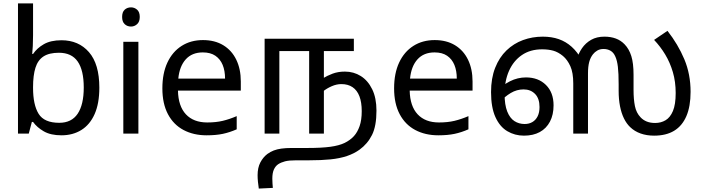

<svg xmlns="http://www.w3.org/2000/svg" viewBox="-20 -780 4115 1121"><path d="M173 -575Q173 -541 171.5 -511.5Q170 -482 168 -465H173Q196 -499 236 -522Q276 -545 339 -545Q439 -545 499.5 -475.5Q560 -406 560 -268Q560 -176 532.5 -114Q505 -52 455 -21Q405 10 339 10Q276 10 236 -13Q196 -36 173 -68H166L148 0H85V-760H173ZM324 -472Q267 -472 234 -450.5Q201 -429 187 -384.5Q173 -340 173 -271V-267Q173 -168 205.5 -115.5Q238 -63 326 -63Q398 -63 433.5 -116Q469 -169 469 -269Q469 -370 433.5 -421Q398 -472 324 -472Z M788 -536V0H700V-536ZM745 -737Q765 -737 780.5 -723.5Q796 -710 796 -681Q796 -653 780.5 -639Q765 -625 745 -625Q723 -625 708 -639Q693 -653 693 -681Q693 -710 708 -723.5Q723 -737 745 -737Z M1165 -546Q1234 -546 1283.5 -516Q1333 -486 1359.5 -431.5Q1386 -377 1386 -304V-251H1019Q1021 -160 1065.5 -112.5Q1110 -65 1190 -65Q1241 -65 1280.5 -74.5Q1320 -84 1362 -102V-25Q1321 -7 1281 1.5Q1241 10 1186 10Q1110 10 1051.5 -21Q993 -52 960.5 -113.5Q928 -175 928 -264Q928 -352 957.5 -415Q987 -478 1040.5 -512Q1094 -546 1165 -546ZM1164 -474Q1101 -474 1064.5 -433.5Q1028 -393 1021 -321H1294Q1294 -367 1280 -401Q1266 -435 1237.5 -454.5Q1209 -474 1164 -474Z M1994 -362Q2045 -362 2086.5 -336Q2128 -310 2153 -259Q2178 -208 2178 -134Q2178 -44 2152 8Q2126 60 2079 94Q2047 117 2005.5 131Q1964 145 1910 150.5Q1856 156 1784 156H1709Q1667 156 1644 162Q1621 168 1604 179Q1588 190 1579 210Q1570 230 1570 263Q1570 278 1571 291.5Q1572 305 1573 317L1491 321Q1488 303 1486 281.5Q1484 260 1484 243Q1484 199 1500 168.5Q1516 138 1541 119Q1559 106 1578.5 98.5Q1598 91 1623.5 87.5Q1649 84 1682 84H1775Q1857 84 1908.5 77Q1960 70 1992 54.5Q2024 39 2047 14Q2067 -8 2079.5 -43.5Q2092 -79 2092 -131Q2092 -183 2078.5 -218Q2065 -253 2038.5 -271Q2012 -289 1973 -289Q1945 -289 1916.5 -276.5Q1888 -264 1867 -247L1864 -322Q1890 -338 1922 -350Q1954 -362 1994 -362ZM1525 0V-554H2046V-482H1871V0H1785V-482H1611V0Z M2518 -546Q2587 -546 2636.5 -516Q2686 -486 2712.5 -431.5Q2739 -377 2739 -304V-251H2372Q2374 -160 2418.5 -112.5Q2463 -65 2543 -65Q2594 -65 2633.5 -74.5Q2673 -84 2715 -102V-25Q2674 -7 2634 1.5Q2594 10 2539 10Q2463 10 2404.5 -21Q2346 -52 2313.5 -113.5Q2281 -175 2281 -264Q2281 -352 2310.5 -415Q2340 -478 2393.5 -512Q2447 -546 2518 -546ZM2517 -474Q2454 -474 2417.5 -433.5Q2381 -393 2374 -321H2647Q2647 -367 2633 -401Q2619 -435 2590.5 -454.5Q2562 -474 2517 -474Z M3039 12Q2986 12 2942 -14Q2898 -40 2872.5 -96.5Q2847 -153 2847 -242Q2847 -323 2871 -384Q2895 -445 2937 -485.5Q2979 -526 3033.5 -546Q3088 -566 3149 -566Q3201 -566 3242.5 -551.5Q3284 -537 3317.5 -507Q3351 -477 3377 -430L3348 -433Q3357 -468 3378 -498.5Q3399 -529 3431.5 -547.5Q3464 -566 3509 -566Q3546 -566 3575.5 -555Q3605 -544 3627 -521Q3653 -494 3666 -452.5Q3679 -411 3679 -343V-255Q3679 -200 3687 -160.5Q3695 -121 3720 -95Q3735 -79 3756 -70.5Q3777 -62 3805 -62Q3839 -62 3866 -78Q3893 -94 3909 -132Q3925 -170 3925 -237Q3925 -303 3908.5 -359Q3892 -415 3864 -461.5Q3836 -508 3799 -547L3877 -600Q3939 -521 3975.5 -434Q4012 -347 4012 -244Q4012 -159 3987.5 -102Q3963 -45 3916 -16.5Q3869 12 3799 12Q3756 12 3720.5 -0.5Q3685 -13 3659 -38Q3638 -58 3623 -88.5Q3608 -119 3600 -159.5Q3592 -200 3592 -250V-288Q3592 -353 3587.5 -390Q3583 -427 3573 -449Q3563 -473 3545 -483.5Q3527 -494 3504 -494Q3483 -494 3467.5 -485Q3452 -476 3442 -463Q3427 -444 3420 -417.5Q3413 -391 3413 -351V0H3327V-293Q3327 -356 3310 -393.5Q3293 -431 3267 -453Q3239 -476 3210.5 -484Q3182 -492 3145 -492Q3076 -492 3027 -458.5Q2978 -425 2952 -366.5Q2926 -308 2926 -232Q2926 -168 2941.5 -129Q2957 -90 2983.5 -73Q3010 -56 3043 -56Q3069 -56 3088.5 -67.5Q3108 -79 3119 -101Q3130 -123 3130 -155Q3130 -205 3104 -231.5Q3078 -258 3037 -258Q2997 -258 2962 -237Q2927 -216 2898 -184L2883 -248Q2913 -283 2957.5 -305.5Q3002 -328 3051 -328Q3123 -328 3167.5 -284Q3212 -240 3212 -165Q3212 -110 3191 -70Q3170 -30 3131.5 -9Q3093 12 3039 12Z"/></svg>

Font: ltamil05
Style: Book
Weight: 400
Designer: Jelle Bosma - Monotype Design Team
Foundry: Monotype Imaging Inc.
Version: Version 2.003